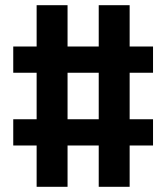

<svg xmlns="http://www.w3.org/2000/svg" viewBox="-20 -737 640 739"><path d="M121 -18V-177H31V-278H121V-457H31V-558H121V-717H240V-558H360V-717H479V-558H569V-457H479V-278H569V-177H479V-18H360V-177H240V-18ZM360 -278V-457H240V-278Z"/></svg>

Font: Iosevka Book
Style: Bold
Weight: 700
Designer: Belleve Invis
Foundry: Belleve Invis
Version: Version 28.0.7; ttfautohint (v1.8.3)